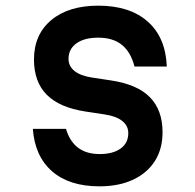

<svg xmlns="http://www.w3.org/2000/svg" viewBox="-20 -641 690 678"><path d="M213 -186Q226 -142 255.5 -119.5Q285 -97 332 -97Q379 -97 406 -116.5Q433 -136 433 -171Q433 -197 411.5 -214Q390 -231 349 -237L283 -247Q190 -261 145 -306.5Q100 -352 100 -431Q100 -519 161 -570Q222 -621 327 -621Q438 -621 501.5 -565Q565 -509 569 -406H455Q442 -457 410.5 -482.5Q379 -508 327 -508Q278 -508 250 -488Q222 -468 222 -433Q222 -407 243.5 -390Q265 -373 306 -367L372 -357Q465 -343 509.5 -297.5Q554 -252 554 -174Q554 -115 527 -72.5Q500 -30 450 -6.5Q400 17 331 17Q225 17 164 -36Q103 -89 96 -186Z"/></svg>

Font: Martian Mono SemiCondensed Medium
Style: Regular
Weight: 500
Width: 4
Designer: Roman Shamin
Foundry: Evil Martians
Version: Version 1.000